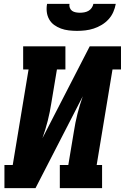

<svg xmlns="http://www.w3.org/2000/svg" viewBox="-20 -975 647 995"><path d="M3 0V-120H46L128 -615H100V-735H319V-615H275L246 -441Q239 -395 227.5 -349.5Q216 -304 200 -259L445 -735H607V-615H563L481 -120H509V0H290V-120H334L363 -294Q370 -340 381.5 -385.5Q393 -431 409 -476L164 0ZM379 -815Q358 -815 336.5 -817.5Q315 -820 296 -827Q277 -834 261 -845.5Q245 -857 235 -874.5Q225 -892 222.5 -913Q220 -934 224 -955H340Q338 -944 342 -934Q346 -924 354 -918.5Q362 -913 373 -911Q384 -909 394 -909Q405 -909 416.5 -911Q428 -913 438 -918.5Q448 -924 455 -934Q462 -944 464 -955H580Q576 -933 567 -912.5Q558 -892 542.5 -875Q527 -858 507 -846Q487 -834 465.5 -827Q444 -820 422 -817.5Q400 -815 379 -815Z"/></svg>

Font: Iosevka Curly Slab HvExObl
Style: Regular
Weight: 900
Width: 7
Italic angle: -9°
Monospace: yes
Designer: Belleve Invis
Foundry: Belleve Invis
Version: Version 11.1.0; ttfautohint (v1.8.3)